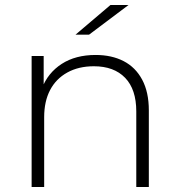

<svg xmlns="http://www.w3.org/2000/svg" viewBox="-20 -745 713 765"><path d="M361 -526Q425 -526 472.5 -501.5Q520 -477 546.5 -427.5Q573 -378 573 -305V0H523V-301Q523 -389 478.5 -435Q434 -481 354 -481Q293 -481 248 -456Q203 -431 179.5 -386Q156 -341 156 -278V0H106V-522H154V-377L147 -393Q171 -455 226 -490.5Q281 -526 361 -526ZM281 -607 420 -725H492L335 -607Z"/></svg>

Font: MOST Montserrat Light
Style: Regular
Weight: 300
Designer: Julieta Ulanovsky
Foundry: Julieta Ulanovsky
Version: Version 8.000;March 11, 2024;FontCreator 15.0.0.2926 64-bit